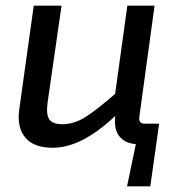

<svg xmlns="http://www.w3.org/2000/svg" viewBox="-20 -508 641 677"><path d="M531 0 510 149H428L459 0Q423 -2 402.5 -25.5Q382 -49 386 -93V-99Q268 13 166 13Q99 13 69 -23Q39 -59 48 -123L99 -488H197L148 -148Q142 -105 153.5 -87.5Q165 -70 199 -70Q240 -70 279 -94Q318 -118 386 -177L429 -488H525L471 -94Q469 -72 489 -72H541Z"/></svg>

Font: Exo 2.0 Medium
Style: Italic
Weight: 500
Italic angle: -8°
Designer: Natanael Gama
Version: Version 1.001;PS 001.001;hotconv 1.0.70;makeotf.lib2.5.58329